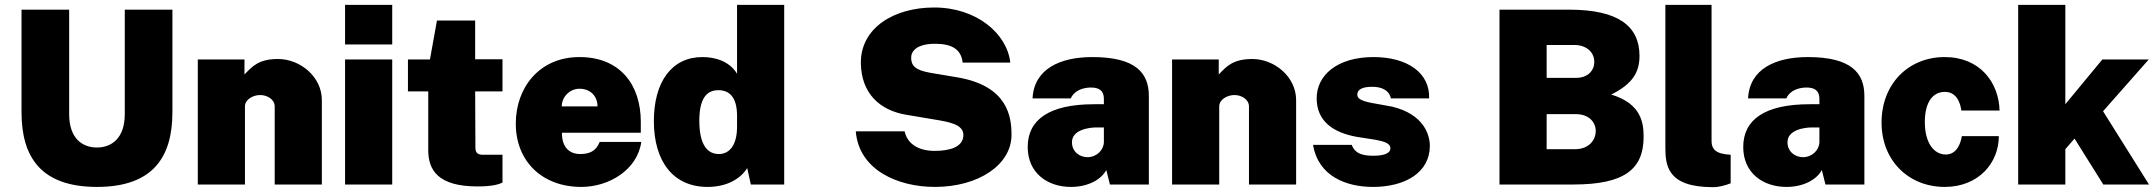

<svg xmlns="http://www.w3.org/2000/svg" viewBox="-20 -763 8915 794"><path d="M693 -299V-723H496V-291C496 -191 441 -153 381 -153C320 -153 266 -191 266 -291V-723H69V-299C69 -115 148 10 381 10C614 10 693 -115 693 -299Z M798 0H993V-323C993 -352 1027 -370 1056 -370C1085 -370 1116 -352 1116 -323V0H1311V-349C1311 -446 1221 -519 1130 -519C1049 -519 1023 -488 991 -455V-517H798Z M1602 -743H1407V-579H1602ZM1602 -517H1407V0H1602Z M2058 -385V-518H1945V-678H1787L1758 -517H1667V-385H1751V-142C1751 -59 1792 8 1955 8C2017 8 2044 -1 2058 -8V-123H1977C1960 -123 1946 -128 1946 -151L1945 -385Z M2304 -214H2630V-259C2630 -412 2545 -527 2376 -527C2210 -527 2113 -400 2113 -252C2113 -95 2223 10 2384 10C2499 10 2616 -61 2632 -176H2460C2444 -136 2415 -126 2379 -126C2337 -126 2303 -152 2304 -214ZM2303 -323C2303 -362 2336 -396 2376 -396C2425 -396 2451 -362 2451 -323Z M2906 10C2990 10 3045 -27 3070 -68L3085 0H3223V-743H3028V-458C2996 -511 2936 -527 2885 -527C2758 -527 2684 -425 2684 -262C2684 -97 2763 10 2906 10ZM2953 -126C2908 -126 2872 -160 2872 -264C2872 -368 2911 -390 2951 -390C2994 -390 3028 -364 3028 -284V-239C3028 -162 2996 -126 2953 -126Z M3846 10C4027 10 4163 -82 4163 -205C4163 -277 4150 -407 3940 -443L3827 -462C3764 -473 3748 -492 3748 -525C3748 -551 3771 -582 3847 -582C3915 -582 3955 -560 3961 -504H4158C4145 -623 4020 -732 3843 -732C3676 -732 3538 -647 3540 -501C3542 -378 3617 -306 3730 -288L3843 -269C3904 -259 3964 -249 3964 -205C3964 -154 3906 -139 3845 -139C3777 -139 3732 -169 3721 -220H3519C3532 -59 3694 10 3846 10Z M4409 10C4479 10 4534 -20 4555 -60L4570 0H4731V-366C4731 -461 4677 -527 4497 -527C4364 -527 4256 -478 4250 -356H4408C4424 -391 4461 -400 4488 -401C4527 -402 4545 -387 4545 -354V-332H4505C4317 -332 4230 -267 4230 -155C4230 -48 4311 10 4409 10ZM4477 -113C4444 -113 4413 -136 4413 -175C4413 -226 4483 -236 4514 -236H4545V-175C4544 -142 4515 -113 4477 -113Z M4827 0H5022V-323C5022 -352 5056 -370 5085 -370C5114 -370 5145 -352 5145 -323V0H5340V-349C5340 -446 5250 -519 5159 -519C5078 -519 5052 -488 5020 -455V-517H4827Z M5658 10C5790 10 5893 -49 5893 -160C5893 -203 5870 -290 5737 -322L5671 -334C5615 -343 5593 -353 5593 -371C5593 -396 5619 -404 5655 -404C5691 -404 5724 -392 5732 -356H5890C5894 -461 5801 -527 5660 -527C5509 -527 5424 -451 5425 -355C5426 -262 5492 -215 5591 -197L5668 -185C5704 -178 5730 -171 5730 -149C5730 -132 5709 -119 5661 -119C5624 -119 5585 -123 5570 -164H5410C5432 -32 5550 10 5658 10Z M6181 0H6486C6696 0 6777 -62 6777 -197C6777 -251 6770 -334 6643 -372C6732 -416 6760 -465 6760 -532C6760 -655 6672 -723 6470 -723H6181ZM6376 -441V-577H6491C6537 -577 6573 -550 6573 -507C6573 -469 6544 -441 6498 -441ZM6376 -146V-291H6498C6547 -291 6579 -261 6579 -221C6579 -183 6550 -146 6493 -146Z M7064 11C7089 11 7114 4 7137 -5V-123L7116 -125C7064 -132 7058 -157 7058 -182V-743H6867V-156C6867 -80 6873 11 7064 11Z M7368 10C7438 10 7493 -20 7514 -60L7529 0H7690V-366C7690 -461 7636 -527 7456 -527C7323 -527 7215 -478 7209 -356H7367C7383 -391 7420 -400 7447 -401C7486 -402 7504 -387 7504 -354V-332H7464C7276 -332 7189 -267 7189 -155C7189 -48 7270 10 7368 10ZM7436 -113C7403 -113 7372 -136 7372 -175C7372 -226 7442 -236 7473 -236H7504V-175C7503 -142 7474 -113 7436 -113Z M8022 -527C7872 -527 7761 -416 7761 -256C7761 -98 7874 10 8022 10C8163 10 8246 -90 8246 -200H8093C8090 -179 8076 -124 8027 -124C7977 -124 7940 -173 7940 -258C7940 -341 7973 -383 8023 -383C8073 -383 8087 -335 8091 -306H8249C8246 -422 8168 -527 8022 -527Z M8867 0 8677 -303 8866 -517H8674L8521 -332V-743H8326V0H8521V-146L8559 -190L8678 0Z"/></svg>

Font: United Sans Black
Style: Regular
Weight: 900
Designer: Pablo Impallari, Rodrigo Fuenzalida (Modified by Dan O. Williams)
Version: Version 1.000;PS 001.000;hotconv 1.0.88;makeotf.lib2.5.64775